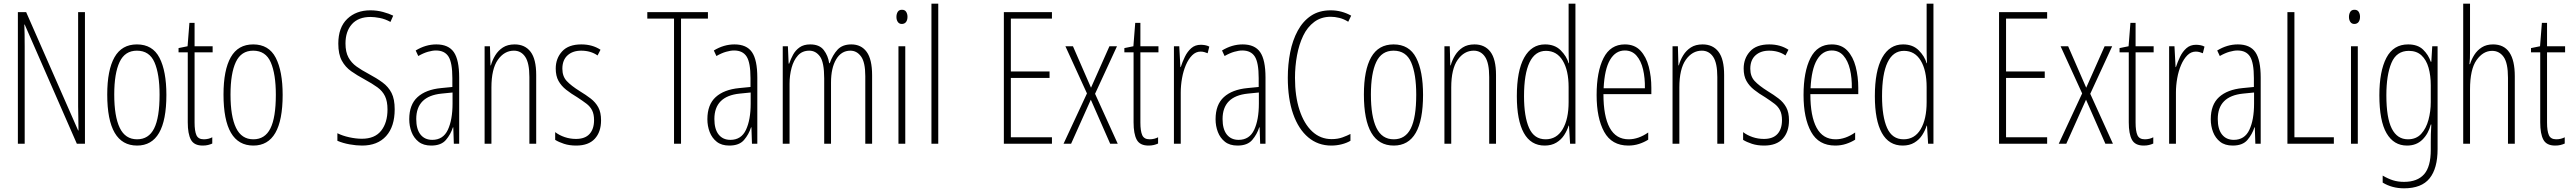

<svg xmlns="http://www.w3.org/2000/svg" viewBox="-20 -780 13955 1042"><path d="M441 0H397L114 -647H112Q113 -623 113.5 -594Q114 -565 114 -526V0H77V-714H122L404 -72H406Q406 -108 405 -143.5Q404 -179 404 -202V-714H441Z M883 -265Q883 10 724 10Q562 10 562 -267Q562 -400 601.5 -469.5Q641 -539 723 -539Q808 -539 845.5 -466.5Q883 -394 883 -265ZM600 -267Q600 -148 630 -86Q660 -24 724 -24Q787 -24 816.5 -83Q846 -142 846 -266Q846 -378 818.5 -441.5Q791 -505 723 -505Q658 -505 629 -443.5Q600 -382 600 -267Z M1086 -24Q1099 -24 1111 -27Q1123 -30 1132 -35V-1Q1121 4 1108.5 7Q1096 10 1080 10Q1033 10 1016 -22Q999 -54 999 -116V-496H949V-519L998 -529L1008 -656H1036V-529H1134V-496H1036V-115Q1036 -69 1046 -46.5Q1056 -24 1086 -24Z M1514 -265Q1514 10 1355 10Q1193 10 1193 -267Q1193 -400 1232.5 -469.5Q1272 -539 1354 -539Q1439 -539 1476.5 -466.5Q1514 -394 1514 -265ZM1231 -267Q1231 -148 1261 -86Q1291 -24 1355 -24Q1418 -24 1447.5 -83Q1477 -142 1477 -266Q1477 -378 1449.5 -441.5Q1422 -505 1354 -505Q1289 -505 1260 -443.5Q1231 -382 1231 -267Z M2122 -187Q2122 -93 2075.5 -41.5Q2029 10 1945 10Q1914 10 1877.5 3.5Q1841 -3 1811 -16V-57Q1839 -43 1875.5 -35Q1912 -27 1944 -27Q2014 -27 2048.5 -70.5Q2083 -114 2083 -186Q2083 -230 2069.5 -258Q2056 -286 2028.5 -306Q2001 -326 1957 -350Q1918 -371 1886 -393.5Q1854 -416 1835 -451Q1816 -486 1816 -543Q1816 -631 1864.5 -677.5Q1913 -724 1990 -724Q2026 -724 2059 -715Q2092 -706 2114 -695L2099 -661Q2070 -677 2041 -682.5Q2012 -688 1991 -688Q1925 -688 1890 -649Q1855 -610 1855 -544Q1855 -498 1871 -468.5Q1887 -439 1915 -419Q1943 -399 1979 -380Q2024 -356 2056 -332.5Q2088 -309 2105 -275.5Q2122 -242 2122 -187Z M2348 -539Q2414 -539 2443 -497Q2472 -455 2472 -359V0H2443L2440 -89H2438Q2426 -51 2400 -20.5Q2374 10 2320 10Q2278 10 2252 -10.5Q2226 -31 2213.5 -63.5Q2201 -96 2201 -133Q2201 -212 2246 -253Q2291 -294 2374 -302L2435 -308V-356Q2435 -440 2414 -473Q2393 -506 2346 -506Q2327 -506 2302.5 -499Q2278 -492 2250 -476L2236 -506Q2290 -539 2348 -539ZM2376 -272Q2239 -258 2239 -134Q2239 -79 2262 -50Q2285 -21 2326 -21Q2385 -21 2410.5 -75.5Q2436 -130 2436 -218V-278Z M2773 -539Q2829 -539 2859.5 -499Q2890 -459 2890 -373V0H2853V-362Q2853 -438 2830.5 -471.5Q2808 -505 2769 -505Q2717 -505 2682 -455.5Q2647 -406 2647 -305V0H2610V-529H2639L2642 -425H2644Q2652 -454 2668 -480Q2684 -506 2709.5 -522.5Q2735 -539 2773 -539Z M3242 -127Q3242 -64 3208 -27Q3174 10 3107 10Q3070 10 3041 0.5Q3012 -9 2993 -21V-63Q3015 -46 3044.5 -36Q3074 -26 3106 -26Q3155 -26 3179.5 -53Q3204 -80 3204 -128Q3204 -160 3193.5 -181Q3183 -202 3162.5 -217.5Q3142 -233 3113 -252Q3079 -272 3052.5 -293Q3026 -314 3011 -341Q2996 -368 2996 -408Q2996 -463 3030.5 -501Q3065 -539 3135 -539Q3195 -539 3239 -510L3223 -479Q3186 -505 3134 -505Q3088 -505 3060 -479.5Q3032 -454 3032 -407Q3032 -366 3055.5 -340.5Q3079 -315 3127 -285Q3160 -265 3186 -245Q3212 -225 3227 -197.5Q3242 -170 3242 -127Z M3676 0H3638V-679H3493V-714H3822V-679H3676Z M3966 -539Q4032 -539 4061 -497Q4090 -455 4090 -359V0H4061L4058 -89H4056Q4044 -51 4018 -20.5Q3992 10 3938 10Q3896 10 3870 -10.5Q3844 -31 3831.5 -63.5Q3819 -96 3819 -133Q3819 -212 3864 -253Q3909 -294 3992 -302L4053 -308V-356Q4053 -440 4032 -473Q4011 -506 3964 -506Q3945 -506 3920.5 -499Q3896 -492 3868 -476L3854 -506Q3908 -539 3966 -539ZM3994 -272Q3857 -258 3857 -134Q3857 -79 3880 -50Q3903 -21 3944 -21Q4003 -21 4028.5 -75.5Q4054 -130 4054 -218V-278Z M4600 -539Q4654 -539 4683.5 -498.5Q4713 -458 4713 -371V0H4676V-367Q4676 -442 4653 -473.5Q4630 -505 4595 -505Q4546 -505 4518 -458Q4490 -411 4490 -332V0H4453V-354Q4453 -442 4430 -473.5Q4407 -505 4372 -505Q4334 -505 4310.5 -479Q4287 -453 4276 -412Q4265 -371 4265 -326V0H4228V-529H4256L4260 -435H4263Q4271 -459 4284 -483Q4297 -507 4319.5 -523Q4342 -539 4377 -539Q4427 -539 4450.5 -508.5Q4474 -478 4480 -437H4483Q4499 -482 4525.5 -510.5Q4552 -539 4600 -539Z M4875 -727Q4891 -727 4898 -715.5Q4905 -704 4905 -689Q4905 -671 4897 -660.5Q4889 -650 4874 -650Q4860 -650 4852.5 -661Q4845 -672 4845 -688Q4845 -704 4852 -715.5Q4859 -727 4875 -727ZM4893 -529V0H4856V-529Z M5072 0H5035V-760H5072Z M5689 0H5428V-714H5689V-679H5466V-392H5676V-357H5466V-35H5689Z M5879 -273 5762 -529H5803L5901 -304L6001 -529H6042L5923 -271L6046 0H6005L5900 -239L5793 0H5752Z M6219 -24Q6232 -24 6244 -27Q6256 -30 6265 -35V-1Q6254 4 6241.5 7Q6229 10 6213 10Q6166 10 6149 -22Q6132 -54 6132 -116V-496H6082V-519L6131 -529L6141 -656H6169V-529H6267V-496H6169V-115Q6169 -69 6179 -46.5Q6189 -24 6219 -24Z M6497 -537Q6507 -537 6519.5 -535Q6532 -533 6543 -527L6534 -491Q6527 -494 6517 -497Q6507 -500 6496 -500Q6470 -500 6450 -480Q6430 -460 6416 -427.5Q6402 -395 6395 -355.5Q6388 -316 6388 -278V0H6351V-529H6380L6386 -416H6388Q6397 -444 6410.5 -472Q6424 -500 6445 -518.5Q6466 -537 6497 -537Z M6724 -539Q6790 -539 6819 -497Q6848 -455 6848 -359V0H6819L6816 -89H6814Q6802 -51 6776 -20.5Q6750 10 6696 10Q6654 10 6628 -10.5Q6602 -31 6589.5 -63.5Q6577 -96 6577 -133Q6577 -212 6622 -253Q6667 -294 6750 -302L6811 -308V-356Q6811 -440 6790 -473Q6769 -506 6722 -506Q6703 -506 6678.5 -499Q6654 -492 6626 -476L6612 -506Q6666 -539 6724 -539ZM6752 -272Q6615 -258 6615 -134Q6615 -79 6638 -50Q6661 -21 6702 -21Q6761 -21 6786.5 -75.5Q6812 -130 6812 -218V-278Z M7202 -689Q7150 -689 7112.5 -661Q7075 -633 7052.5 -586Q7030 -539 7019 -479.5Q7008 -420 7008 -357Q7008 -258 7032.5 -183Q7057 -108 7101.5 -66.5Q7146 -25 7207 -25Q7240 -25 7266 -34.5Q7292 -44 7309 -53V-16Q7289 -4 7261.5 3Q7234 10 7205 10Q7133 10 7080 -34.5Q7027 -79 6998 -161.5Q6969 -244 6969 -358Q6969 -430 6982 -496Q6995 -562 7023 -613.5Q7051 -665 7095 -694.5Q7139 -724 7202 -724Q7261 -724 7313 -695L7297 -662Q7273 -677 7248.5 -683Q7224 -689 7202 -689Z M7703 -265Q7703 10 7544 10Q7382 10 7382 -267Q7382 -400 7421.5 -469.5Q7461 -539 7543 -539Q7628 -539 7665.5 -466.5Q7703 -394 7703 -265ZM7420 -267Q7420 -148 7450 -86Q7480 -24 7544 -24Q7607 -24 7636.5 -83Q7666 -142 7666 -266Q7666 -378 7638.5 -441.5Q7611 -505 7543 -505Q7478 -505 7449 -443.5Q7420 -382 7420 -267Z M7982 -539Q8038 -539 8068.5 -499Q8099 -459 8099 -373V0H8062V-362Q8062 -438 8039.5 -471.5Q8017 -505 7978 -505Q7926 -505 7891 -455.5Q7856 -406 7856 -305V0H7819V-529H7848L7851 -425H7853Q7861 -454 7877 -480Q7893 -506 7918.5 -522.5Q7944 -539 7982 -539Z M8363 10Q8288 10 8250 -58.5Q8212 -127 8212 -258Q8212 -396 8252 -467.5Q8292 -539 8365 -539Q8418 -539 8450 -507Q8482 -475 8493 -437H8495Q8494 -456 8493.5 -473Q8493 -490 8493 -506V-760H8530V0H8501L8495 -98H8493Q8485 -72 8469 -47Q8453 -22 8426.5 -6Q8400 10 8363 10ZM8368 -24Q8428 -24 8460.5 -78.5Q8493 -133 8493 -226V-307Q8493 -398 8461 -451Q8429 -504 8370 -504Q8311 -504 8281 -441.5Q8251 -379 8251 -258Q8251 -147 8278.5 -85.5Q8306 -24 8368 -24Z M8798 -539Q8851 -539 8882.5 -505.5Q8914 -472 8928 -418Q8942 -364 8942 -303V-269H8682Q8682 -149 8716 -86.5Q8750 -24 8819 -24Q8872 -24 8925 -61V-22Q8903 -8 8875.5 1Q8848 10 8817 10Q8727 10 8686 -64.5Q8645 -139 8645 -264Q8645 -391 8682.5 -465Q8720 -539 8798 -539ZM8798 -506Q8748 -506 8718 -455.5Q8688 -405 8683 -301H8907Q8908 -357 8897 -403.5Q8886 -450 8861.5 -478Q8837 -506 8798 -506Z M9220 -539Q9276 -539 9306.5 -499Q9337 -459 9337 -373V0H9300V-362Q9300 -438 9277.5 -471.5Q9255 -505 9216 -505Q9164 -505 9129 -455.5Q9094 -406 9094 -305V0H9057V-529H9086L9089 -425H9091Q9099 -454 9115 -480Q9131 -506 9156.5 -522.5Q9182 -539 9220 -539Z M9689 -127Q9689 -64 9655 -27Q9621 10 9554 10Q9517 10 9488 0.5Q9459 -9 9440 -21V-63Q9462 -46 9491.5 -36Q9521 -26 9553 -26Q9602 -26 9626.5 -53Q9651 -80 9651 -128Q9651 -160 9640.5 -181Q9630 -202 9609.5 -217.5Q9589 -233 9560 -252Q9526 -272 9499.5 -293Q9473 -314 9458 -341Q9443 -368 9443 -408Q9443 -463 9477.5 -501Q9512 -539 9582 -539Q9642 -539 9686 -510L9670 -479Q9633 -505 9581 -505Q9535 -505 9507 -479.5Q9479 -454 9479 -407Q9479 -366 9502.5 -340.5Q9526 -315 9574 -285Q9607 -265 9633 -245Q9659 -225 9674 -197.5Q9689 -170 9689 -127Z M9921 -539Q9974 -539 10005.5 -505.5Q10037 -472 10051 -418Q10065 -364 10065 -303V-269H9805Q9805 -149 9839 -86.5Q9873 -24 9942 -24Q9995 -24 10048 -61V-22Q10026 -8 9998.5 1Q9971 10 9940 10Q9850 10 9809 -64.5Q9768 -139 9768 -264Q9768 -391 9805.5 -465Q9843 -539 9921 -539ZM9921 -506Q9871 -506 9841 -455.5Q9811 -405 9806 -301H10030Q10031 -357 10020 -403.5Q10009 -450 9984.5 -478Q9960 -506 9921 -506Z M10306 10Q10231 10 10193 -58.5Q10155 -127 10155 -258Q10155 -396 10195 -467.5Q10235 -539 10308 -539Q10361 -539 10393 -507Q10425 -475 10436 -437H10438Q10437 -456 10436.5 -473Q10436 -490 10436 -506V-760H10473V0H10444L10438 -98H10436Q10428 -72 10412 -47Q10396 -22 10369.5 -6Q10343 10 10306 10ZM10311 -24Q10371 -24 10403.5 -78.5Q10436 -133 10436 -226V-307Q10436 -398 10404 -451Q10372 -504 10313 -504Q10254 -504 10224 -441.5Q10194 -379 10194 -258Q10194 -147 10221.5 -85.5Q10249 -24 10311 -24Z M11090 0H10829V-714H11090V-679H10867V-392H11077V-357H10867V-35H11090Z M11280 -273 11163 -529H11204L11302 -304L11402 -529H11443L11324 -271L11447 0H11406L11301 -239L11194 0H11153Z M11620 -24Q11633 -24 11645 -27Q11657 -30 11666 -35V-1Q11655 4 11642.5 7Q11630 10 11614 10Q11567 10 11550 -22Q11533 -54 11533 -116V-496H11483V-519L11532 -529L11542 -656H11570V-529H11668V-496H11570V-115Q11570 -69 11580 -46.5Q11590 -24 11620 -24Z M11898 -537Q11908 -537 11920.5 -535Q11933 -533 11944 -527L11935 -491Q11928 -494 11918 -497Q11908 -500 11897 -500Q11871 -500 11851 -480Q11831 -460 11817 -427.5Q11803 -395 11796 -355.5Q11789 -316 11789 -278V0H11752V-529H11781L11787 -416H11789Q11798 -444 11811.5 -472Q11825 -500 11846 -518.5Q11867 -537 11898 -537Z M12125 -539Q12191 -539 12220 -497Q12249 -455 12249 -359V0H12220L12217 -89H12215Q12203 -51 12177 -20.5Q12151 10 12097 10Q12055 10 12029 -10.5Q12003 -31 11990.5 -63.5Q11978 -96 11978 -133Q11978 -212 12023 -253Q12068 -294 12151 -302L12212 -308V-356Q12212 -440 12191 -473Q12170 -506 12123 -506Q12104 -506 12079.5 -499Q12055 -492 12027 -476L12013 -506Q12067 -539 12125 -539ZM12153 -272Q12016 -258 12016 -134Q12016 -79 12039 -50Q12062 -21 12103 -21Q12162 -21 12187.5 -75.5Q12213 -130 12213 -218V-278Z M12394 0V-714H12432V-35H12646V0Z M12758 -727Q12774 -727 12781 -715.5Q12788 -704 12788 -689Q12788 -671 12780 -660.5Q12772 -650 12757 -650Q12743 -650 12735.5 -661Q12728 -672 12728 -688Q12728 -704 12735 -715.5Q12742 -727 12758 -727ZM12776 -529V0H12739V-529Z M13049 -539Q13101 -539 13130 -511Q13159 -483 13172 -445H13175L13180 -529H13209V29Q13209 134 13165.5 188Q13122 242 13027 242Q12962 242 12911 211V173Q12940 190 12967 198.5Q12994 207 13027 207Q13099 207 13135.5 166Q13172 125 13172 33V-8Q13172 -30 13172.5 -52Q13173 -74 13175 -104H13172Q13159 -54 13126.5 -22Q13094 10 13043 10Q12971 10 12932 -57Q12893 -124 12893 -263Q12893 -393 12931 -466Q12969 -539 13049 -539ZM13053 -504Q12986 -504 12958.5 -438.5Q12931 -373 12931 -263Q12931 -140 12960.5 -82Q12990 -24 13048 -24Q13093 -24 13120 -53.5Q13147 -83 13159.5 -129.5Q13172 -176 13172 -226V-317Q13172 -370 13160 -412.5Q13148 -455 13121.5 -479.5Q13095 -504 13053 -504Z M13385 -503Q13385 -480 13384.5 -464.5Q13384 -449 13382 -432H13385Q13393 -458 13408.5 -482.5Q13424 -507 13449 -523Q13474 -539 13510 -539Q13628 -539 13628 -366V0H13591V-358Q13591 -438 13567.5 -471Q13544 -504 13505 -504Q13456 -504 13420.5 -454Q13385 -404 13385 -294V0H13348V-760H13385Z M13853 -24Q13866 -24 13878 -27Q13890 -30 13899 -35V-1Q13888 4 13875.5 7Q13863 10 13847 10Q13800 10 13783 -22Q13766 -54 13766 -116V-496H13716V-519L13765 -529L13775 -656H13803V-529H13901V-496H13803V-115Q13803 -69 13813 -46.5Q13823 -24 13853 -24Z"/></svg>

Font: Noto Sans Tamil ExtraCondensed ExtraLight
Style: Regular
Weight: 200
Width: 2
Designer: Jelle Bosma - Monotype Design Team
Foundry: Monotype Imaging Inc.
Version: Version 2.004; ttfautohint (v1.8.4.7-5d5b)